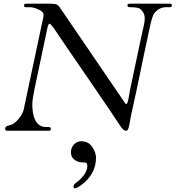

<svg xmlns="http://www.w3.org/2000/svg" viewBox="-20 -708 951 1040"><path d="M364 116.5C364 152.9 395 172 431 172C447.3 172 453 174.4 453 192C453 216.7 436.7 243.7 404 273C397.2 278.4 378 289.1 378 302C378 308.7 380.3 312 385 312C391 312 400.7 307.7 414 299C471.3 258.3 500 207.7 500 147C500 127 493 107 479 87C465 67 445.3 57 420 57C389.6 57 364 83.9 364 116.5ZM110 -678C110 -670 115.8 -668.7 125 -668.7C129.6 -668.7 135 -669 141 -669C154.3 -669 169 -665.3 185 -658C205.7 -650 216 -639.7 216 -627C216 -615.8 212.5 -607 211 -598L108 -113C100.8 -82.9 67.4 -41.7 41 -32C27.7 -27 8 -27.8 8 -10C8 -0.2 14 0 24 0H244C251.3 0 255 -2.3 255 -7V-11C255 -21.7 244.7 -20 229 -20C171.7 -20 155 -81 155 -143C155 -160.3 159.2 -189 167.5 -229C187.2 -323.8 215.6 -454.4 237 -557C240.3 -572.3 244.2 -580 248.5 -580C252.8 -580 264 -566.7 282 -540C300.6 -513.4 315.7 -489.4 339 -455.5C407.4 -355.8 506.5 -212.2 577.5 -107C603.2 -69 618 -46.7 622 -40C626 -33.3 630.3 -27 635 -21C641.7 -12.4 650 0 662.5 0C667.5 0 670.8 -1.8 672.5 -5.5C677.9 -17.5 678.7 -20.1 682 -39.5C687.7 -72.8 690.9 -89.3 699.5 -127C726.6 -246.3 751.4 -377.1 778 -497C784.5 -526.1 800.2 -615.3 815 -635C832.3 -657.7 854 -669 880 -669H900C907.3 -669 911 -672.2 911 -678.5C911 -684.8 907.3 -688 900 -688H685C675 -688 670 -685.3 670 -680C670.7 -672.7 674.7 -669 682 -669C712.7 -669 731.7 -666 739 -660C755.7 -646.7 764 -629 764 -607C764 -595.7 762.2 -582.5 758.5 -567.5C754.8 -552.5 749.5 -528.5 742.5 -495.5C725.8 -416.7 699.1 -293.2 684 -219.5C681.3 -206.5 674.1 -144 664 -144C659.5 -144 653.3 -155.9 651 -159L312 -656C302.7 -670.7 294.8 -679.7 288.5 -683C282.2 -686.3 269.7 -688 251 -688H129C128.2 -688 127.5 -688 126.7 -688C116.6 -688 110 -687.7 110 -678Z"/></svg>

Font: fbb
Style: Italic
Weight: 400
Italic angle: -12°
Designer: David J. Perry, Michael Sharpe
Version: Version 0.991